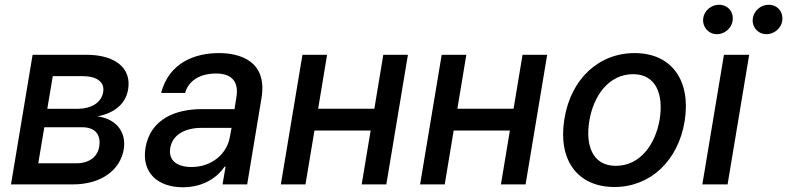

<svg xmlns="http://www.w3.org/2000/svg" viewBox="-20 -776 3313 808"><path d="M26.3 0H286.9C406.2 0 485.8 -60.4 500.7 -147C513.8 -228 460.2 -278.1 389.2 -286.2C457.7 -299 508.5 -335.6 519.2 -399.9C534.1 -489 465.6 -545.5 343 -545.5H117.2ZM141 -88.8 166.5 -240.4H327.4C379.3 -240.4 406.2 -209.9 397.4 -158.7C391 -116.1 354.8 -88.8 301.8 -88.8ZM179 -318.2 202.1 -455.6H328.1C388.1 -455.6 421.5 -430 414.1 -388.5C407.3 -345.2 365.8 -318.2 306.1 -318.2Z M749.6 12.1C839.8 12.1 898.1 -33.7 925.1 -74.6H929.3L916.5 0H1020.2L1080.3 -362.2C1106.9 -521 987.6 -552.6 900.9 -552.6C802.2 -552.6 691.8 -513.8 658 -384.9H758.9C773.1 -435 818.9 -466.6 889.9 -466.6C958.1 -466.6 984.7 -429.3 975.1 -369L967 -316.8H829.2C722.7 -316.8 613.3 -277.7 592.3 -154.1C574.9 -47.2 646 12.1 749.6 12.1ZM696.4 -152.7C705.3 -209.5 759.6 -237.9 828.5 -237.9H954.5L946.7 -196.7C934.7 -131.4 874.3 -73.2 785.9 -73.2C725.9 -73.2 687.9 -100.1 696.4 -152.7Z M1356.5 -545.5H1252.8L1161.9 0H1265.6L1303.3 -226.6H1539.8L1502.1 0H1605.8L1696.7 -545.5H1593L1555.4 -318.5H1318.9Z M1942.5 -545.5H1838.8L1747.9 0H1851.6L1889.2 -226.6H2125.7L2088.1 0H2191.8L2282.7 -545.5H2179L2141.3 -318.5H1904.8Z M2565.7 11C2717 11 2833.8 -99.1 2861.2 -265.6C2888.8 -437.9 2806.1 -552.6 2650.6 -552.6C2498.6 -552.6 2381.7 -442.5 2355.1 -274.9C2327.1 -103.7 2409.4 11 2565.7 11ZM2459.9 -266C2476.9 -372.9 2541.9 -463.8 2644.5 -463.8C2741.8 -463.8 2772.4 -377.5 2756.4 -274.9C2738.6 -168 2673.7 -78.1 2571.7 -78.1C2473.7 -78.1 2443.2 -163.7 2459.9 -266Z M2935.7 0H3041.9L3132.8 -545.5H3026.6ZM2939.6 -700.6C2933.9 -664.4 2960.9 -632.1 2996.8 -632.1C3030.2 -632.1 3058.2 -657.7 3062.9 -687.1C3068.9 -725.9 3043.7 -756 3005 -756C2974.8 -756 2944.2 -732.6 2939.6 -700.6ZM3148.4 -700.6C3142 -663.4 3169.7 -632.1 3205.6 -632.1C3239 -632.1 3267 -657.7 3271.7 -687.1C3277.7 -725.9 3252.5 -756 3213.8 -756C3183.6 -756 3153.8 -732.6 3148.4 -700.6Z"/></svg>

Font: Magic Ui Pro Medium
Style: Italic
Weight: 500
Italic angle: -9.39999°
Designer: Stefan Endress, Andreas Faust
Version: Version 1.000;FEAKit 1.0